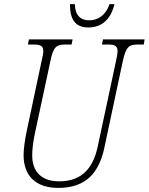

<svg xmlns="http://www.w3.org/2000/svg" viewBox="-20 -906 725 936"><path d="M411 -772C474 -772 520 -810 538 -886H514C495 -830 457 -807 414 -807C372 -807 346 -832 345 -886H321C321 -815 344 -772 411 -772ZM264 10C403 10 464 -68 489 -187L578 -605C594 -679 608 -689 655 -689H681L685 -714H482L477 -689H503C537 -689 553 -684 553 -657C553 -645 550 -628 545 -606L456 -190C436 -98 388 -22 269 -22C183 -22 137 -68 137 -149C137 -175 141 -213 150 -255L225 -605C240 -679 254 -689 302 -689H329L334 -714H121L116 -689H141C175 -689 191 -684 191 -657C191 -645 188 -629 182 -605L108 -256C101 -220 95 -180 95 -150C95 -50 153 10 264 10Z"/></svg>

Font: Noto Serif Condensed ExtraLight
Style: Italic
Weight: 200
Width: 3
Italic angle: -12°
Designer: Monotype Design Team
Foundry: Monotype Imaging Inc.
Version: Version 2.013